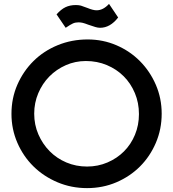

<svg xmlns="http://www.w3.org/2000/svg" viewBox="-20 -955 891 988"><path d="M271 -881Q294 -907 317 -918Q340 -929 370 -929Q386 -929 396.5 -926Q407 -923 430 -914Q459 -902 477 -902Q511 -902 541 -935L588 -865Q547 -812 495 -812Q484 -812 470.5 -816Q457 -820 434 -828Q416 -835 405.5 -837.5Q395 -840 384 -840Q368 -840 355.5 -834.5Q343 -829 318 -812ZM39 -369Q39 -450 69.5 -519.5Q100 -589 152.5 -641Q205 -693 277 -722.5Q349 -752 431 -752Q510 -752 579.5 -722Q649 -692 700.5 -640Q752 -588 782 -518.5Q812 -449 812 -370Q812 -290 782 -220Q752 -150 700.5 -98.5Q649 -47 579 -17Q509 13 428 13Q347 13 276 -17Q205 -47 152.5 -98.5Q100 -150 69.5 -220Q39 -290 39 -369ZM156 -370Q156 -313 177.5 -263.5Q199 -214 235.5 -177Q272 -140 321.5 -119Q371 -98 428 -98Q484 -98 533 -119Q582 -140 618 -176Q654 -212 674.5 -261.5Q695 -311 695 -368Q695 -426 674 -476Q653 -526 616.5 -562.5Q580 -599 530 -620Q480 -641 422 -641Q367 -641 318.5 -619.5Q270 -598 234 -561.5Q198 -525 177 -475.5Q156 -426 156 -370Z"/></svg>

Font: Involve SemiBold
Style: Regular
Weight: 600
Designer: Stefan Peev
Foundry: Context Ltd.
Version: Version 1.001